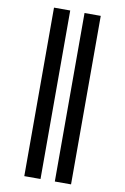

<svg xmlns="http://www.w3.org/2000/svg" viewBox="-103 -882 706 1084"><g transform="rotate(10 250.0 -340.0)"><path d="M291 143H384V-823H291ZM116 143H209V-823H116Z"/></g></svg>

Font: Iosevka SS09
Style: Bold
Weight: 700
Monospace: yes
Designer: Belleve Invis
Foundry: Belleve Invis
Version: Version 5.2.1; ttfautohint (v1.8.3)